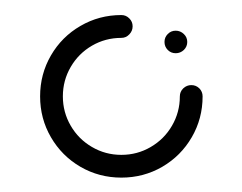

<svg xmlns="http://www.w3.org/2000/svg" viewBox="-20 -537 327 259"><path d="M217 -495.6Q223.3 -495.6 228 -491.1Q232.6 -486.7 232.6 -480.4Q232.6 -474.1 228 -469.6Q223.3 -465.2 217 -465.2Q210.7 -465.2 206.3 -469.6Q201.9 -474.1 201.9 -480.4Q201.9 -486.7 206.3 -491.1Q210.7 -495.6 217 -495.6ZM238.1 -422.2Q244.4 -422.2 248.9 -417.8Q253.3 -413.3 253.3 -407Q253.3 -377 238.7 -351.9Q224.1 -326.7 198.9 -312Q173.7 -297.4 143.7 -297.4Q113.7 -297.4 88.5 -312Q63.3 -326.7 48.7 -351.9Q34.1 -377 34.1 -407Q34.1 -437 48.7 -462.2Q63.3 -487.4 88.5 -502Q113.7 -516.7 143.7 -516.7Q150 -516.7 154.4 -512.2Q158.9 -507.8 158.9 -501.5Q158.9 -495.2 154.4 -490.6Q150 -485.9 143.7 -485.9Q122.2 -485.9 104.1 -475.4Q85.9 -464.8 75.4 -446.7Q64.8 -428.5 64.8 -407Q64.8 -385.6 75.4 -367.4Q85.9 -349.3 104.1 -338.7Q122.2 -328.1 143.7 -328.1Q165.2 -328.1 183.3 -338.7Q201.5 -349.3 212 -367.4Q222.6 -385.6 222.6 -407Q222.6 -413.3 227.2 -417.8Q231.9 -422.2 238.1 -422.2Z"/></svg>

Font: 26F Galaxy Hebrew Ultra Light
Style: Regular
Weight: 200
Designer: C₂₉H₂₅N₃O₅
Version: Version 1.000